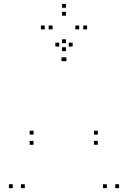

<svg xmlns="http://www.w3.org/2000/svg" viewBox="-20 -960 660 990"><path d="M354.5 -720V-740H334.5V-720ZM285.5 -720V-740H265.5V-720ZM46 10V-10H26V10ZM108 10V-10H88V10ZM317 -644.5V-664.5H297V-644.5ZM322.5 -644.5V-664.5H302.5V-644.5ZM531 10V-10H511V10ZM594 10V-10H574V10ZM484.5 -213.5V-233.5H464.5V-213.5ZM484.5 -266V-286H464.5V-266ZM153 -266V-286H133V-266ZM153 -213.5V-233.5H133V-213.5ZM429 -808.5V-828.5H409V-808.5ZM320 -920V-940H300V-920ZM211 -808.5V-828.5H191V-808.5ZM320 -696.5V-716.5H300V-696.5ZM251 -808.5V-828.5H231V-808.5ZM320 -879V-899H300V-879ZM388.5 -808.5V-828.5H368.5V-808.5ZM320 -737.5V-757.5H300V-737.5Z"/></svg>

Font: Monaspace Neon Dots Var
Style: Regular
Weight: 400
Designer: Riley Cran and the Lettermatic Team
Version: Version 1.100 (Monaspace Neon Dots)